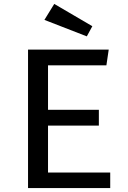

<svg xmlns="http://www.w3.org/2000/svg" viewBox="-20 -960 655 980"><path d="M225.1 -626.7V-399.5H484.6V-319H225.1V-79.5H542.6V0H123.1V-706.7H534.9L523.1 -626.7ZM256.9 -940 451.3 -826.2 423.1 -774.4 206.7 -858.5Z"/></svg>

Font: Fira Code Retina
Style: Regular
Weight: 450
Monospace: yes
Designer: Carrois Corporate, Edenspiekermann AG, Nikita Prokopov
Foundry: Carrois Corporate, Edenspiekermann AG, Nikita Prokopov
Version: Version 6.002